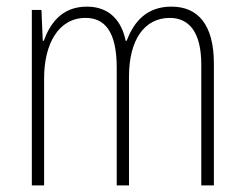

<svg xmlns="http://www.w3.org/2000/svg" viewBox="-20 -652 737 579"><path d="M497 -632C425 -632 385 -590 362 -529H359C347 -588 311 -632 242 -632C164 -632 130 -578 112 -529H109L105 -622H76V-93H113V-416C113 -519 156 -598 238 -598C293 -598 332 -561 332 -448V-93H369V-421C369 -534 417 -598 492 -598C548 -598 587 -558 587 -457V-93H625V-460C625 -579 576 -632 497 -632Z"/></svg>

Font: Noto Sans Kannada UI Condensed ExtraLight
Style: Regular
Weight: 200
Width: 3
Designer: Jelle Bosma - Monotype Design Team
Foundry: Monotype Imaging Inc.
Version: Version 2.005